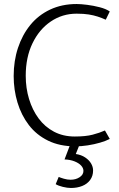

<svg xmlns="http://www.w3.org/2000/svg" viewBox="-20 -714 593 955"><path d="M526 -657Q507 -670 476 -678Q445 -686 413.5 -690Q382 -694 361 -694Q288 -694 229.5 -666.5Q171 -639 131 -590Q91 -541 69.5 -476Q48 -411 48 -336Q48 -267 67 -204Q86 -141 123.5 -92Q161 -43 219 -14.5Q277 14 355 14Q384 14 416.5 9Q449 4 478 -4.5Q507 -13 526 -23L502 -65Q475 -53 440.5 -44Q406 -35 352 -35Q294 -35 248.5 -59Q203 -83 172 -125Q141 -167 124.5 -221.5Q108 -276 108 -337Q108 -429 141.5 -498.5Q175 -568 232.5 -607Q290 -646 361 -646Q397 -646 421.5 -642Q446 -638 466 -631.5Q486 -625 506 -616ZM301 79Q329 80 350.5 88.5Q372 97 383.5 109.5Q395 122 395 136Q395 155 376 167.5Q357 180 331 180Q315 180 298 175Q281 170 272 166L257 202Q270 210 292.5 215.5Q315 221 333 221Q364 221 389 211Q414 201 428.5 181Q443 161 443 134Q443 116 433 99Q423 82 403.5 69Q384 56 357 52L383 -13H336Z"/></svg>

Font: Catamaran Thin ExtraLight
Style: Regular
Weight: 250
Version: Version 2.000